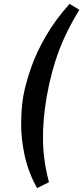

<svg xmlns="http://www.w3.org/2000/svg" viewBox="-20 -770 425 980"><path d="M169 190Q125 110 106.5 26.5Q88 -57 88 -136Q88 -215 99 -280Q111 -345 138.5 -424Q166 -503 214.5 -586.5Q263 -670 335 -750L385 -720Q320 -615 281 -511.5Q242 -408 219 -280Q197 -153 199.5 -49Q202 55 230 160Z"/></svg>

Font: Cuprum SemiBold
Style: Italic
Weight: 600
Italic angle: -10°
Version: Version 3.000